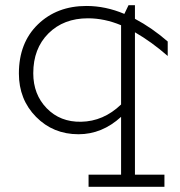

<svg xmlns="http://www.w3.org/2000/svg" viewBox="-20 -506 699 744"><path d="M629.9 -289.1Q567.4 -343.8 502.9 -380.9V170.9H617.2V217.8H323.2V170.9H449.2V-53.2Q375.5 14.2 284.2 14.2Q186 14.2 119.6 -53.2Q53.2 -120.6 53.2 -221.2Q53.2 -340.3 127 -411.6Q200.7 -482.9 314.9 -482.9Q389.2 -482.9 461.9 -452.1L478 -485.8H502.9V-433.1Q569.3 -397.9 629.9 -345.2ZM449.2 -101.1V-408.2Q384.8 -435.1 320.8 -435.1Q226.6 -435.1 167.7 -376.5Q108.9 -317.9 108.9 -222.2Q108.9 -140.1 161.1 -86.4Q213.4 -32.7 293.9 -34.2Q380.9 -35.6 449.2 -101.1Z"/></svg>

Font: BioRhyme Light
Style: Regular
Weight: 300
Designer: Aoife Mooney
Foundry: Aoife Mooney Type
Version: Version 1.500;PS 001.500;hotconv 1.0.88;makeotf.lib2.5.64775